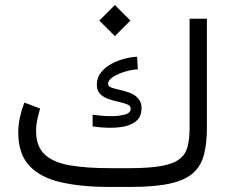

<svg xmlns="http://www.w3.org/2000/svg" viewBox="-20 -739 916 759"><path d="M434.1 -719.2 495.6 -657.7 434.1 -596.2 372.6 -657.7ZM414.1 -74.2H491.2Q569.8 -74.2 617.4 -82.8Q665 -91.3 689.2 -109.9Q713.4 -128.4 721.4 -158.9Q729.5 -189.5 729.5 -233.4V-665H797.9V-234.9Q797.9 -171.4 786.1 -126.7Q774.4 -82 742.2 -54Q710 -25.9 649.9 -12.9Q589.8 0 493.7 0H414.1Q298.8 0 217.8 -19.3Q136.7 -38.6 94.5 -85.4Q52.2 -132.3 52.2 -214.8Q52.2 -246.1 58.8 -275.6Q65.4 -305.2 76.2 -333.5L138.7 -310.1Q132.3 -289.1 127.4 -266.4Q122.6 -243.7 122.6 -222.7Q122.6 -159.7 157.2 -127.9Q191.9 -96.2 257.3 -85.2Q322.8 -74.2 414.1 -74.2ZM346.2 -285.6Q359.4 -283.7 379.2 -281.7Q398.9 -279.8 419.4 -279.8Q448.7 -279.8 472.7 -285.9Q496.6 -292 496.6 -310.1Q496.6 -320.8 483.2 -326.4Q469.7 -332 449.7 -336.2Q429.7 -340.3 409.7 -347.2Q389.6 -354 376.2 -367.2Q362.8 -380.4 362.8 -403.8Q362.8 -432.1 379.4 -452.9Q396 -473.6 421.4 -487.1Q446.8 -500.5 473.9 -507.3Q501 -514.2 522 -514.6L524.9 -464.8Q504.4 -464.4 476.8 -456.5Q449.2 -448.7 428.2 -435.8Q407.2 -422.9 407.2 -407.2Q407.2 -397.5 420.4 -392.8Q433.6 -388.2 453.4 -383.8Q473.1 -379.4 492.7 -372.3Q512.2 -365.2 524.9 -351.1Q539.6 -335.4 539.6 -312Q539.6 -280.8 522.2 -263.9Q504.9 -247.1 477.1 -240.5Q449.2 -233.9 418 -233.9Q381.8 -233.9 346.2 -239.3Z"/></svg>

Font: Vazirmatn FD NL Light
Style: Regular
Weight: 300
Designer: Saber Rastikerdar
Foundry: Saber Rastikerdar
Version: Version 33.003